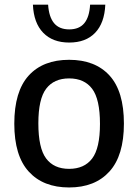

<svg xmlns="http://www.w3.org/2000/svg" viewBox="-20 -816 609 846"><path d="M43 -271Q43 -413 106.2 -482.8Q169.5 -552.5 284.5 -552.5Q399.5 -552.5 462.8 -483Q526 -413.5 526 -271.5Q526 -130.5 462.2 -60.2Q398.5 10 284.5 10Q170.5 10 106.8 -59.8Q43 -129.5 43 -271ZM420.5 -270Q420.5 -379 386 -424.8Q351.5 -470.5 284.5 -470.5Q218 -470.5 183.5 -425.2Q149 -380 149 -272.5Q149 -163.5 183.2 -117.8Q217.5 -72 284.5 -72Q351.5 -72 386 -117.5Q420.5 -163 420.5 -270ZM125 -795.5H192Q195.5 -741.5 218.2 -714Q241 -686.5 285 -686.5Q329 -686.5 351.5 -713.8Q374 -741 377 -795.5H444Q440.5 -714.5 399.2 -671.5Q358 -628.5 285 -628.5Q212 -628.5 170.2 -671.8Q128.5 -715 125 -795.5Z"/></svg>

Font: Encode Sans Medium
Style: Regular
Weight: 500
Designer: Multiple Designers
Foundry: Impallari Type
Version: Version 2.000